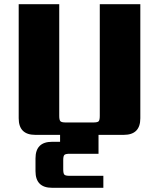

<svg xmlns="http://www.w3.org/2000/svg" viewBox="-20 -642 757 914"><path d="M455 -622H648V-79Q648 0 569 0H449V90H312Q292 90 286.5 95.5Q281 101 281 120V164Q281 184 286.5 189.5Q292 195 312 195H472V252H228Q149 252 149 173V112Q149 33 228 33H266V0H148Q69 0 69 -79V-622H262V-90Q262 -70 268 -64.5Q274 -59 293 -59H424Q444 -59 449.5 -64.5Q455 -70 455 -90Z"/></svg>

Font: Sarpanch ExtraBold
Style: Regular
Weight: 800
Designer: Manushi Parikh (Devanagari and Latin), Jyotish Sonowal (Devanagari)
Foundry: Indian Type Foundry
Version: Version 2.004;PS 1.0;hotconv 1.0.78;makeotf.lib2.5.61930; tt